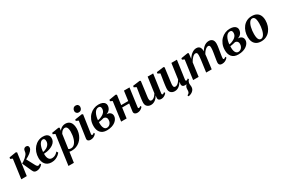

<svg xmlns="http://www.w3.org/2000/svg" viewBox="132 -2284 5945 4049"><g transform="rotate(-30 3104.0 -260.0)"><path d="M40.5 0 104 -466 50.5 -491 57 -523.5 224 -550.5 248 -536 174.5 0ZM411 10Q384.5 10 367.2 1Q350 -8 339.5 -23.2Q329 -38.5 321 -57.5L221.5 -277Q250 -294 274.8 -311Q299.5 -328 321 -346.8Q342.5 -365.5 360.5 -386.5Q385.5 -413.5 392.8 -438Q400 -462.5 402 -482.5Q404 -506.5 414.8 -521.5Q425.5 -536.5 440.5 -543.5Q455.5 -550.5 470.5 -550.5Q501.5 -550.5 514.8 -534.8Q528 -519 528.5 -497.5Q529 -473.5 518.5 -454.2Q508 -435 493 -419Q477 -400 452 -380.8Q427 -361.5 398.2 -344.2Q369.5 -327 341.8 -313Q314 -299 291.5 -289L327.5 -333.5L443.5 -116.5Q455.5 -94 468.5 -81.8Q481.5 -69.5 495 -69.5Q504.5 -69.5 518.2 -75Q532 -80.5 546 -93L561 -64.5Q551 -51.5 530 -34Q509 -16.5 479 -3.2Q449 10 411 10Z M997 -99.5Q983 -78.5 953 -52.8Q923 -27 879 -8Q835 11 778.5 11Q725 11 687 -7Q649 -25 625 -56Q601 -87 590 -125.8Q579 -164.5 579 -205.5Q579 -278.5 601.8 -341.8Q624.5 -405 665.5 -452.2Q706.5 -499.5 762 -526.2Q817.5 -553 882 -553Q933.5 -553 965.8 -537.8Q998 -522.5 1013.5 -496.2Q1029 -470 1029.5 -437Q1030.5 -391 1010.5 -356.2Q990.5 -321.5 957 -297.2Q923.5 -273 883 -257.5Q842.5 -242 801 -234.5Q759.5 -227 724.5 -226Q723.5 -191 728.5 -161Q733.5 -131 745.8 -108.5Q758 -86 778 -73.2Q798 -60.5 826 -60.5Q859.5 -60.5 886.8 -71.5Q914 -82.5 935.8 -100Q957.5 -117.5 974.5 -136.5ZM852.5 -502Q823 -502 800.5 -480.2Q778 -458.5 762.2 -423.2Q746.5 -388 737.5 -347.2Q728.5 -306.5 725.5 -269Q748 -271 772.8 -279.2Q797.5 -287.5 820.5 -301.8Q843.5 -316 861.8 -335.8Q880 -355.5 890.8 -380.5Q901.5 -405.5 901 -435Q900 -469.5 887.5 -485.8Q875 -502 852.5 -502Z M1042.5 254 1142.5 -467.5 1088.5 -492 1094.5 -523 1263 -550 1285 -537 1276 -470Q1291.5 -492 1314.2 -510.5Q1337 -529 1365.2 -540Q1393.5 -551 1426.5 -551Q1478.5 -551 1515 -527.2Q1551.5 -503.5 1570.2 -458Q1589 -412.5 1589 -347Q1589 -292.5 1575 -240.2Q1561 -188 1533.8 -142.5Q1506.5 -97 1467.2 -62.8Q1428 -28.5 1377.5 -9Q1327 10.5 1266.5 10.5Q1253 10.5 1238.5 8.5Q1224 6.5 1210.5 4L1174.5 254ZM1219 -56.5Q1229.5 -48.5 1243.8 -44Q1258 -39.5 1276.5 -39.5Q1312.5 -39.5 1340 -58.2Q1367.5 -77 1387.5 -108.8Q1407.5 -140.5 1420.5 -181Q1433.5 -221.5 1439.5 -265.8Q1445.5 -310 1445.5 -353Q1445.5 -391.5 1438 -420.8Q1430.5 -450 1414.8 -466Q1399 -482 1374.5 -482Q1352 -482 1331 -469.5Q1310 -457 1293.8 -437.8Q1277.5 -418.5 1267.5 -398.5Z M1728.5 10.5Q1703 10.5 1684.5 2.8Q1666 -5 1657 -20.2Q1648 -35.5 1650.5 -58Q1652.5 -74.5 1657 -104.8Q1661.5 -135 1667.5 -175.2Q1673.5 -215.5 1680.2 -263Q1687 -310.5 1694.2 -362.2Q1701.5 -414 1708.5 -466L1650.5 -491.5L1656.5 -523L1831.5 -550L1855 -536.5L1790.5 -95.5Q1788 -77.5 1792.8 -69.2Q1797.5 -61 1807 -61Q1817 -61 1827.5 -66.5Q1838 -72 1854 -86L1866 -58Q1858 -47.5 1839.8 -31.2Q1821.5 -15 1793.8 -2.2Q1766 10.5 1728.5 10.5ZM1795.5 -615Q1764.5 -615 1744.5 -636.5Q1724.5 -658 1725.5 -687Q1726.5 -724 1749 -749.2Q1771.5 -774.5 1810 -774.5Q1845 -774.5 1863.8 -753.2Q1882.5 -732 1882 -704.5Q1882 -667 1860 -641Q1838 -615 1795.5 -615Z M2124 10.5Q2070 10.5 2031.2 -6Q1992.5 -22.5 1967.8 -52.2Q1943 -82 1931.2 -121.8Q1919.5 -161.5 1919.5 -208Q1919.5 -289 1945.8 -352.8Q1972 -416.5 2016.8 -461.2Q2061.5 -506 2117.5 -529.2Q2173.5 -552.5 2233 -552.5Q2292 -552.5 2328.5 -536.8Q2365 -521 2381.8 -496Q2398.5 -471 2398.5 -442.5Q2398.5 -411.5 2387.2 -381.5Q2376 -351.5 2350.5 -327.2Q2325 -303 2283 -288.5Q2321.5 -289 2348.5 -275.5Q2375.5 -262 2390 -238.2Q2404.5 -214.5 2404.5 -183.5Q2404.5 -147 2385.5 -112.5Q2366.5 -78 2330.5 -50Q2294.5 -22 2242.2 -5.8Q2190 10.5 2124 10.5ZM2150 -36.5Q2180.5 -36.5 2206 -53Q2231.5 -69.5 2247.2 -98.5Q2263 -127.5 2263 -165Q2263.5 -194 2253.8 -212.2Q2244 -230.5 2227.5 -239.5Q2211 -248.5 2190 -251Q2181 -249.5 2170.2 -246.5Q2159.5 -243.5 2147.2 -240.8Q2135 -238 2122 -235.5Q2108 -233 2093.2 -230.5Q2078.5 -228 2062 -226.5Q2061 -217 2060.8 -206.8Q2060.5 -196.5 2060.5 -186.5Q2060.5 -146 2070 -112Q2079.5 -78 2099.5 -57.2Q2119.5 -36.5 2150 -36.5ZM2063 -269.5Q2080 -271.5 2095.5 -275.2Q2111 -279 2125 -284.5Q2139 -290 2151.5 -296Q2186.5 -311.5 2211.5 -332Q2236.5 -352.5 2249.8 -378.8Q2263 -405 2263 -436.5Q2263 -470 2249.5 -486Q2236 -502 2208 -502Q2175.5 -502 2150 -482.8Q2124.5 -463.5 2106.5 -430.2Q2088.5 -397 2077.5 -355.5Q2066.5 -314 2063 -269.5Z M2925 -95Q2923 -76.5 2928 -68.8Q2933 -61 2941.5 -61Q2950.5 -61 2960.5 -66Q2970.5 -71 2987 -84.5L3000 -56.5Q2992.5 -47 2974.8 -31Q2957 -15 2929.2 -2.2Q2901.5 10.5 2865.5 10.5Q2841 10.5 2821.8 2.2Q2802.5 -6 2792.5 -22.8Q2782.5 -39.5 2786 -65.5L2811 -247.5H2639.5L2605.5 0H2472L2535.5 -465L2483 -490.5L2489 -523L2653.5 -550L2679 -535L2647 -301.5H2818.5L2850.5 -537H2985Z M3196 11Q3163.5 11 3135.5 -1.8Q3107.5 -14.5 3090 -40.8Q3072.5 -67 3072 -108.5Q3072 -125 3074 -146.2Q3076 -167.5 3078.8 -191.5Q3081.5 -215.5 3085 -239Q3088.5 -262.5 3091.5 -283L3120 -465.5L3062.5 -495.5L3068.5 -527.5L3239 -550L3261 -536.5L3228.5 -286.5Q3225.5 -266 3222.5 -243.5Q3219.5 -221 3216.8 -199.8Q3214 -178.5 3212 -160.8Q3210 -143 3210 -131.5Q3210 -108.5 3215 -94.2Q3220 -80 3230.5 -73.8Q3241 -67.5 3257.5 -67.5Q3280 -67.5 3302.5 -82Q3325 -96.5 3344.5 -119.5Q3364 -142.5 3378 -167.5L3430.5 -543H3565L3502 -96Q3499.5 -78 3504.8 -69.5Q3510 -61 3519.5 -61Q3529 -61 3539.8 -66.5Q3550.5 -72 3566 -86.5L3579 -58.5Q3571 -47 3552.5 -30.8Q3534 -14.5 3507 -2.2Q3480 10 3447 10Q3409.5 10 3391.5 -5.8Q3373.5 -21.5 3372 -47.5Q3372 -51 3372.5 -58.2Q3373 -65.5 3374 -74.5Q3375 -83.5 3376.2 -93.2Q3377.5 -103 3378.5 -111L3377 -111.5Q3363.5 -89 3346 -67Q3328.5 -45 3306 -27.5Q3283.5 -10 3256.2 0.5Q3229 11 3196 11Z M3970.5 248.5 3961 218.5Q3983 209.5 3995 197.8Q4007 186 4012.5 169.5Q4019 154 4019 133.2Q4019 112.5 4021 90.5Q4022 55 4039.5 33.2Q4057 11.5 4071 -6.5L4146.5 -48.5Q4131.5 -30 4124.8 -9.2Q4118 11.5 4118 34Q4118.5 48.5 4121.2 68Q4124 87.5 4124 105.5Q4124 136.5 4110.8 162.5Q4097.5 188.5 4072 208Q4051.5 224 4026 234.2Q4000.5 244.5 3970.5 248.5ZM3774.5 11Q3742 11 3714 -1.8Q3686 -14.5 3668.5 -40.8Q3651 -67 3650.5 -108.5Q3650.5 -125 3652.5 -146.2Q3654.5 -167.5 3657.2 -191.5Q3660 -215.5 3663.5 -239Q3667 -262.5 3670 -283L3698.5 -465.5L3641 -495.5L3647 -527.5L3817.5 -550L3839.5 -536.5L3807 -286.5Q3804 -266 3801 -243.5Q3798 -221 3795.2 -199.8Q3792.5 -178.5 3790.5 -160.8Q3788.5 -143 3788.5 -131.5Q3788.5 -108.5 3793.5 -94.2Q3798.5 -80 3809 -73.8Q3819.5 -67.5 3836 -67.5Q3858.5 -67.5 3881 -82Q3903.5 -96.5 3923 -119.5Q3942.5 -142.5 3956.5 -167.5L4009 -543H4143.5L4080.5 -96Q4078 -78 4083.2 -69.5Q4088.5 -61 4098 -61Q4107.5 -61 4118.2 -66.5Q4129 -72 4144.5 -86.5L4157.5 -58.5Q4149.5 -47 4131 -30.8Q4112.5 -14.5 4085.5 -2.2Q4058.5 10 4025.5 10Q3988 10 3970 -5.8Q3952 -21.5 3950.5 -47.5Q3950.5 -51 3951 -58.2Q3951.5 -65.5 3952.5 -74.5Q3953.5 -83.5 3954.8 -93.2Q3956 -103 3957 -111L3955.5 -111.5Q3942 -89 3924.5 -67Q3907 -45 3884.5 -27.5Q3862 -10 3834.8 0.5Q3807.5 11 3774.5 11Z M4429 -537 4414 -404Q4429.5 -432.5 4451.5 -458.8Q4473.5 -485 4499.8 -505.8Q4526 -526.5 4555.2 -538.5Q4584.5 -550.5 4616 -550.5Q4653 -550.5 4677 -535.5Q4701 -520.5 4712.8 -489.5Q4724.5 -458.5 4724.5 -410.5Q4724.5 -403.5 4723.8 -393.8Q4723 -384 4722 -373.5Q4721 -363 4719.5 -352.5L4702 -363.5Q4718.5 -407 4741.8 -441.2Q4765 -475.5 4793 -500Q4821 -524.5 4853.2 -537.5Q4885.5 -550.5 4920.5 -550.5Q4974.5 -550.5 5006 -518.2Q5037.5 -486 5037.5 -417.5Q5037.5 -397.5 5034 -367.8Q5030.5 -338 5025.2 -305.8Q5020 -273.5 5015 -245Q5011 -219 5006.2 -190.2Q5001.5 -161.5 4997.8 -135.2Q4994 -109 4993.5 -90.5Q4993 -73 4998 -67Q5003 -61 5010.5 -61Q5019.5 -61 5030.5 -66.5Q5041.5 -72 5057.5 -86.5L5070 -58.5Q5062.5 -49 5044 -32.5Q5025.5 -16 4996.8 -2.8Q4968 10.5 4928.5 10.5Q4900 10.5 4883 1.2Q4866 -8 4859 -23.8Q4852 -39.5 4852 -59.5Q4852 -75 4856 -101.8Q4860 -128.5 4865.2 -159.8Q4870.5 -191 4875 -220Q4880 -249.5 4885 -281.5Q4890 -313.5 4893.8 -344Q4897.5 -374.5 4897 -398.5Q4897 -435.5 4887.2 -449.5Q4877.5 -463.5 4855 -463.5Q4836 -463.5 4814 -450.8Q4792 -438 4770.8 -415.2Q4749.5 -392.5 4731 -361.8Q4712.5 -331 4700.5 -295L4722 -375Q4721 -354 4719 -331.2Q4717 -308.5 4714.5 -285.8Q4712 -263 4708.5 -241L4677.5 0H4542.5L4572.5 -219.5Q4576.5 -249 4580.8 -281.2Q4585 -313.5 4587.8 -343.5Q4590.5 -373.5 4590.5 -397Q4590 -436.5 4579.8 -450Q4569.5 -463.5 4544.5 -463.5Q4528 -463.5 4509 -452.5Q4490 -441.5 4470.8 -422.2Q4451.5 -403 4434 -378.8Q4416.5 -354.5 4404 -328.5L4359 0H4225L4288.5 -466L4236 -491L4241.5 -523L4406.5 -550Z M5323.5 10.5Q5269.5 10.5 5230.8 -6Q5192 -22.5 5167.2 -52.2Q5142.5 -82 5130.8 -121.8Q5119 -161.5 5119 -208Q5119 -289 5145.2 -352.8Q5171.5 -416.5 5216.2 -461.2Q5261 -506 5317 -529.2Q5373 -552.5 5432.5 -552.5Q5491.5 -552.5 5528 -536.8Q5564.5 -521 5581.2 -496Q5598 -471 5598 -442.5Q5598 -411.5 5586.8 -381.5Q5575.5 -351.5 5550 -327.2Q5524.5 -303 5482.5 -288.5Q5521 -289 5548 -275.5Q5575 -262 5589.5 -238.2Q5604 -214.5 5604 -183.5Q5604 -147 5585 -112.5Q5566 -78 5530 -50Q5494 -22 5441.8 -5.8Q5389.5 10.5 5323.5 10.5ZM5349.5 -36.5Q5380 -36.5 5405.5 -53Q5431 -69.5 5446.8 -98.5Q5462.5 -127.5 5462.5 -165Q5463 -194 5453.2 -212.2Q5443.5 -230.5 5427 -239.5Q5410.5 -248.5 5389.5 -251Q5380.5 -249.5 5369.8 -246.5Q5359 -243.5 5346.8 -240.8Q5334.5 -238 5321.5 -235.5Q5307.5 -233 5292.8 -230.5Q5278 -228 5261.5 -226.5Q5260.5 -217 5260.2 -206.8Q5260 -196.5 5260 -186.5Q5260 -146 5269.5 -112Q5279 -78 5299 -57.2Q5319 -36.5 5349.5 -36.5ZM5262.5 -269.5Q5279.5 -271.5 5295 -275.2Q5310.5 -279 5324.5 -284.5Q5338.5 -290 5351 -296Q5386 -311.5 5411 -332Q5436 -352.5 5449.2 -378.8Q5462.5 -405 5462.5 -436.5Q5462.5 -470 5449 -486Q5435.5 -502 5407.5 -502Q5375 -502 5349.5 -482.8Q5324 -463.5 5306 -430.2Q5288 -397 5277 -355.5Q5266 -314 5262.5 -269.5Z M5967.5 -551.5Q6036.5 -551.5 6082.8 -525.8Q6129 -500 6152.8 -450.8Q6176.5 -401.5 6177 -331Q6177 -262.5 6157.2 -200.5Q6137.5 -138.5 6099.5 -90.5Q6061.5 -42.5 6006.8 -14.8Q5952 13 5882 13Q5815 13 5768.8 -13.2Q5722.5 -39.5 5699 -88.5Q5675.5 -137.5 5675 -206.5Q5674.5 -276.5 5694.2 -338.8Q5714 -401 5752 -449Q5790 -497 5844.5 -524.2Q5899 -551.5 5967.5 -551.5ZM5953.5 -504Q5925 -504 5903.5 -484.5Q5882 -465 5866.2 -432.5Q5850.5 -400 5840.5 -359.8Q5830.5 -319.5 5825.8 -277.2Q5821 -235 5821.5 -197Q5821.5 -140.5 5830.5 -104.8Q5839.5 -69 5856.8 -51.8Q5874 -34.5 5899 -34.5Q5927 -34.5 5948.5 -54Q5970 -73.5 5985.8 -106Q6001.5 -138.5 6011.2 -178.8Q6021 -219 6025.8 -261.2Q6030.5 -303.5 6030.5 -342Q6030 -398.5 6021.8 -434Q6013.5 -469.5 5996.5 -486.8Q5979.5 -504 5953.5 -504Z"/></g></svg>

Font: Merriweather 60pt
Style: Bold Italic
Weight: 700
Italic angle: -7.8°
Version: Version 2.101